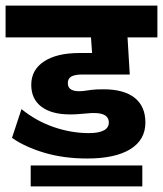

<svg xmlns="http://www.w3.org/2000/svg" viewBox="-30 -668 584 688"><path d="M80 -75H480V0H80ZM-10 -648H534V-534H427L435 -401H265Q239 -401 226 -394Q213 -387 213 -370Q213 -336 269 -342L298 -346Q313 -348 341 -348Q414 -348 452.5 -317.5Q491 -287 491 -229Q491 -167 437 -133.5Q383 -100 282 -100Q199 -100 129.5 -120.5Q60 -141 13 -174L47 -277Q100 -234 163 -212.5Q226 -191 289 -191Q323 -191 341.5 -200.5Q360 -210 360 -229Q360 -263 307 -263Q294 -263 287 -262L249 -259Q239 -258 221 -258Q155 -258 118.5 -285.5Q82 -313 82 -364Q82 -418 128 -448Q174 -478 254 -478H300L296 -534H-10Z"/></svg>

Font: Madhuban SemiBold
Style: Regular
Weight: 600
Designer: jaikishan Patel
Foundry: MagicType
Version: Version 1.000